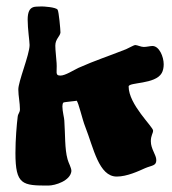

<svg xmlns="http://www.w3.org/2000/svg" viewBox="-20 -573 536 597"><path d="M483 -346C487 -353 489 -363 489 -373C489 -397 475 -430 454 -430C447 -430 436 -427 427 -427C418 -427 407 -433 400 -433C395 -432 383 -425 372 -420C314 -397 278 -386 224 -362C209 -355 183 -338 168 -338C150 -338 158 -350 156 -377C155 -395 152 -416 152 -431C152 -452 167 -460 168 -472C168 -480 163 -538 159 -543C153 -551 115 -553 109 -553C92 -551 66 -560 66 -512C66 -483 72 -444 72 -433C72 -403 36 -318 37 -294C37 -275 42 -253 42 -233C42 -223 36 -220 35 -210C32 -186 28 -140 28 -97C28 2 50 4 130 4C152 4 199 -11 202 -41C202 -52 193 -66 190 -78C181 -110 183 -155 180 -198C180 -205 174 -227 174 -242C174 -247 175 -252 177 -254C179 -256 220 -259 218 -260C224 -256 236 -201 245 -179C271 -113 287 -24 343 -24C375 -24 411 -41 431 -50C452 -59 466 -57 466 -75C466 -92 449 -109 449 -134C449 -152 456 -158 456 -167C456 -179 380 -248 380 -304C380 -318 463 -310 483 -346Z"/></svg>

Font: Freckle Face
Style: Regular
Weight: 400
Designer: Astigmatic (AOETI)
Foundry: Astigmatic (AOETI)
Version: Version 1.000